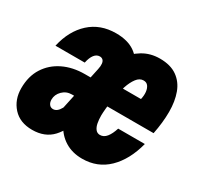

<svg xmlns="http://www.w3.org/2000/svg" viewBox="-142 -726 921 892"><g transform="rotate(30 318.5 -280.0)"><path d="M195 -119 252 -386Q256 -404 254.5 -416.5Q253 -429 246.5 -435Q240 -441 230 -441Q213 -441 201 -425.5Q189 -410 183 -381H26Q46 -470 102 -521Q158 -572 242 -572Q304 -572 342.5 -545.5Q381 -519 395 -472Q409 -425 396 -365L344 -119ZM127 12Q61 12 24 -29Q-13 -70 -13 -131Q-13 -195 16 -240.5Q45 -286 95.5 -310.5Q146 -335 211 -335H253L228 -223H206Q176 -223 155.5 -202.5Q135 -182 135 -155Q135 -140 142.5 -130Q150 -120 163 -120Q185 -120 201 -149.5Q217 -179 230 -251L300 -161Q275 -74 235 -31Q195 12 127 12ZM395 12Q342 12 302.5 -12.5Q263 -37 241 -81Q219 -125 219 -183Q219 -232 229.5 -285.5Q240 -339 261 -389.5Q282 -440 313.5 -481.5Q345 -523 385.5 -547.5Q426 -572 477 -572Q534 -572 569.5 -547Q605 -522 621 -478.5Q637 -435 637 -378.5Q637 -322 624 -257H354L379 -365H494Q499 -387 497 -405Q495 -423 486.5 -434.5Q478 -446 462 -446Q441 -446 425.5 -425.5Q410 -405 399.5 -373.5Q389 -342 383 -308Q377 -274 374.5 -246.5Q372 -219 372 -207Q372 -185 375.5 -166.5Q379 -148 388 -136.5Q397 -125 412 -125Q432 -125 446.5 -143Q461 -161 471 -193H614Q589 -97 533 -42.5Q477 12 395 12Z"/></g></svg>

Font: Azeret Mono Thin ExtraBold
Style: Italic
Weight: 800
Italic angle: -12°
Version: Version 1.002